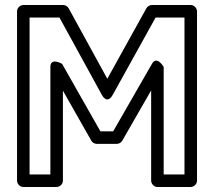

<svg xmlns="http://www.w3.org/2000/svg" viewBox="-20 -721 853 766"><path d="M633 -25V-454C633 -454 606.1 -500.9 586.3 -466.5L431.5 -197H380.6L227.7 -466.3C227.7 -466.3 181 -493.7 181 -454V-25H98V-651H217.2L386.1 -343C386.1 -343 406.6 -300.9 429.9 -342.9L600.7 -651H716V-25ZM583 0C583 10.7 592.9 25 608 25H741C751.7 25 766 15.1 766 0V-676C766 -686.7 756.1 -701 741 -701H586C578.1 -701 568.7 -696.3 564.1 -688.1L408.1 -406.8L253.9 -688C250 -695.1 241.4 -701 232 -701H73C62.3 -701 48 -691.1 48 -676V0C48 10.7 57.9 25 73 25H206C216.7 25 231 15.1 231 0V-359.3L344.3 -159.7C348.1 -152.9 356.7 -147 366 -147H446C453.6 -147 463.1 -151.5 467.7 -159.5L583 -360.3Z"/></svg>

Font: Fog Sans
Style: Outline
Weight: 700
Foundry: Intel Corporation
Version: Version 1.00